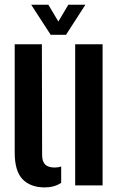

<svg xmlns="http://www.w3.org/2000/svg" viewBox="-20 -788 508 816"><path d="M42.5 -139.5V-600H158L159 -129.5Q159 -102 171.8 -89Q184.5 -76 213 -76Q228 -76 240 -80.5V-11Q211 8.5 170.5 8.5Q110 8.5 76.2 -26Q42.5 -60.5 42.5 -139.5ZM299.5 0V-600H416V0ZM195.5 -640 112.5 -768H185.5L228 -696.5L270.5 -768H343L260.5 -640Z"/></svg>

Font: Big Shoulders Stencil Text
Style: Bold
Weight: 700
Designer: Patric King
Foundry: XO Type Co
Version: Version 1.000